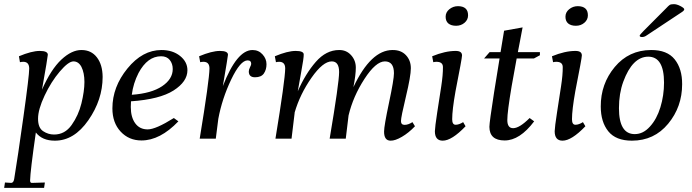

<svg xmlns="http://www.w3.org/2000/svg" viewBox="-48 -673 3359 932"><path d="M136.7 -96.7Q136.7 -52.2 161.6 -36.1Q186 -20 213.9 -20Q266.6 -19.5 299.8 -66.4Q333 -113.3 347.2 -170.9Q376.5 -290.5 347.2 -348.6Q333 -375 308.6 -375Q284.2 -375 242.2 -325.7Q200.2 -276.4 168.5 -209Q136.7 -141.6 136.7 -96.7ZM347.7 -430.2Q395 -430.2 422.4 -394.5Q449.7 -358.9 450.2 -299.8Q450.2 -189 380.9 -89.4Q311.5 10.3 217.8 9.8Q156.7 9.8 126 -29.8Q99.1 157.2 98.1 203.1Q98.1 215.3 106.9 214.8L169.9 212.9L166 238.8H-27.8L-23.9 212.9L6.8 214.8Q18.1 213.9 21 194.8Q38.1 91.8 65.9 -107.4Q93.8 -306.6 93.8 -339.8Q93.8 -373 64.9 -373Q57.1 -373 48.8 -371.1L43.9 -399.9Q106 -425.8 145 -425.8Q184.1 -425.8 184.1 -407.2Q184.1 -397.5 155.8 -237.8Q199.7 -336.9 250 -383.8Q300.3 -430.7 347.7 -430.2Z M733.9 -399.9Q668 -399.9 624.5 -318.8Q598.6 -268.1 591.8 -212.9Q687 -219.7 738.8 -254.4Q790.5 -289.1 790.5 -337.9Q790.5 -363.8 776.1 -381.8Q761.7 -399.9 733.9 -399.9ZM861.8 -332Q861.8 -276.9 794.7 -233.9Q727.5 -190.9 587.9 -181.2Q586.9 -172.4 586.9 -153.8Q586.9 -104 608.4 -74.5Q629.9 -44.9 668.9 -44.9Q708 -44.9 795.9 -100.1L817.9 -84Q729 8.8 638.7 8.8Q577.6 8.8 537.6 -34.2Q497.6 -77.1 497.6 -147Q497.6 -251 570.6 -340.6Q643.6 -430.2 735.8 -430.2Q790 -430.2 825.9 -401.6Q861.8 -373 861.8 -332Z M1177.7 -430.2Q1207.5 -430.2 1226.6 -408.7Q1245.6 -387.7 1245.6 -361.3Q1245.6 -335 1232.9 -316.4Q1220.2 -297.9 1189.9 -297.9Q1159.7 -297.9 1159.7 -326.2Q1159.7 -335 1165.5 -346.4Q1171.4 -357.9 1171.4 -362.8Q1171.4 -379.9 1153.8 -379.9Q1118.7 -379.9 1074.2 -286.9Q1029.8 -193.8 1011.7 -96.2L999.5 0H921.4Q968.3 -285.2 968.8 -340.8Q968.8 -373 939.5 -373Q931.6 -373 923.8 -371.1L918.5 -399.9Q980.5 -425.8 1019.5 -425.8Q1058.6 -425.8 1058.6 -407.2Q1058.6 -400.4 1033.7 -254.9Q1101.6 -430.2 1177.7 -430.2Z M1864.3 -317.4Q1864.3 -375 1820.3 -375Q1776.4 -375 1721.2 -290Q1666 -205.1 1644 -112.8L1630.4 0H1552.2Q1598.1 -271.5 1598.1 -323.2Q1598.1 -375 1562.5 -375Q1519.5 -375 1463.9 -295.4Q1408.2 -215.8 1382.3 -127V-125L1367.2 0H1289.1Q1335.9 -285.2 1336.4 -340.8Q1336.4 -373 1307.1 -373Q1299.3 -373 1291.5 -371.1L1286.1 -399.9Q1348.1 -425.8 1387.2 -425.8Q1426.3 -425.8 1426.3 -408.7Q1426.8 -391.6 1414.1 -323.7Q1401.4 -255.9 1397.5 -230Q1434.6 -314.9 1484.9 -372.6Q1535.2 -430.2 1598.1 -430.2Q1633.3 -430.7 1656.2 -405.3Q1679.2 -379.9 1679.2 -344.7Q1679.2 -309.6 1667.5 -250Q1752.4 -430.2 1857.4 -430.2Q1898.4 -430.7 1922.4 -405.3Q1946.3 -379.9 1946.3 -341.8Q1946.3 -303.7 1922.4 -204.1Q1898.4 -104.5 1898.4 -85.4Q1898.4 -66.9 1916 -66.9Q1933.6 -66.9 1954.1 -80.1L1966.3 -60.1Q1935.5 -27.8 1902.8 -8.8Q1870.1 10.3 1848.1 9.8Q1815.9 9.8 1816.4 -35.2Q1816.4 -61 1840.3 -174.3Q1864.3 -287.6 1864.3 -317.4Z M2101.1 9.8Q2063 9.8 2063 -36.1Q2063.5 -56.2 2074.2 -126.5Q2085 -196.8 2093.8 -253.4Q2102.5 -310.1 2102.1 -347.2Q2102.1 -373 2070.8 -373Q2063 -373 2055.2 -371.1L2049.8 -399.9Q2112.8 -425.8 2164.1 -425.8Q2194.8 -425.8 2194.8 -403.8Q2194.8 -391.1 2163.1 -230Q2147 -139.2 2147 -94.2Q2147 -67.4 2163.6 -67.4Q2180.2 -67.4 2200.2 -80.1L2211.9 -60.1Q2145 9.8 2101.1 9.8ZM2175.3 -643.1Q2224.1 -642.6 2224.1 -598.6Q2224.1 -577.1 2207 -562.5Q2189.9 -547.9 2166 -547.9Q2142.1 -547.9 2128.4 -559.1Q2115.2 -570.3 2115.2 -591.8Q2115.2 -613.3 2132.8 -627.9Q2151.4 -643.1 2175.3 -643.1Z M2442.9 -50.8Q2473.6 -50.8 2522.9 -100.1L2544.9 -84Q2475.1 8.8 2401.6 8.8Q2328.1 8.8 2327.6 -57.1Q2327.6 -79.1 2350.6 -226.1L2377 -389.2H2301.8L2328.6 -419.9H2381.8L2398.9 -523.9L2488.8 -540Q2487.8 -537.1 2484.9 -520Q2481.9 -502.9 2476.3 -474.4Q2470.7 -445.8 2465.8 -419.9H2572.8V-404.8L2543.9 -389.2H2460L2435.5 -253.9Q2414.6 -129.9 2414.6 -90.3Q2414.6 -50.8 2442.9 -50.8Z M2682.6 9.8Q2644.5 9.8 2644.5 -36.1Q2645 -56.2 2655.8 -126.5Q2666.5 -196.8 2675.3 -253.4Q2684.1 -310.1 2683.6 -347.2Q2683.6 -373 2652.3 -373Q2644.5 -373 2636.7 -371.1L2631.3 -399.9Q2694.3 -425.8 2745.6 -425.8Q2776.4 -425.8 2776.4 -403.8Q2776.4 -391.1 2744.6 -230Q2728.5 -139.2 2728.5 -94.2Q2728.5 -67.4 2745.1 -67.4Q2761.7 -67.4 2781.7 -80.1L2793.5 -60.1Q2726.6 9.8 2682.6 9.8ZM2756.8 -643.1Q2805.7 -642.6 2805.7 -598.6Q2805.7 -577.1 2788.6 -562.5Q2771.5 -547.9 2747.6 -547.9Q2723.6 -547.9 2710 -559.1Q2696.8 -570.3 2696.8 -591.8Q2696.8 -613.3 2714.4 -627.9Q2732.9 -643.1 2756.8 -643.1Z M2977.5 -276.4Q2956.5 -218.8 2956.5 -147.9Q2956.5 -22 3033.2 -22Q3074.2 -22 3106.9 -58.6Q3140.1 -94.7 3157.7 -152.3Q3175.3 -210 3175.3 -272Q3175.3 -397.9 3098.6 -397.9Q3022 -397.5 2977.5 -276.4ZM3112.3 -430.2Q3190.4 -430.7 3227.1 -384.8Q3263.7 -338.9 3263.2 -264.2Q3263.2 -154.3 3195.3 -72.3Q3127.4 9.8 3019.5 9.8Q2941.4 9.8 2904.8 -35.6Q2868.2 -81.1 2868.2 -155.8Q2867.7 -265.6 2936 -347.7Q3004.4 -429.7 3112.3 -430.2ZM3222.2 -652.8Q3236.3 -653.3 3254.9 -643.6Q3273.4 -633.8 3273.4 -627.9Q3273.4 -622.1 3263.2 -615.2L3092.3 -502Q3080.6 -493.2 3068.8 -493.2Q3057.1 -493.2 3057.1 -500Q3057.1 -503.9 3077.1 -523.9L3184.6 -631.8Q3196.8 -645 3202.6 -648.9Q3208.5 -652.8 3222.2 -652.8Z"/></svg>

Font: Unna-Italic
Style: Italic
Weight: 400
Italic angle: -8°
Designer: Jorge de Buen U.
Foundry: Omnibus-Type
Version: Version 2.006;PS 002.006;hotconv 1.0.70;makeotf.lib2.5.58329